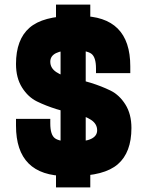

<svg xmlns="http://www.w3.org/2000/svg" viewBox="-20 -770 640 840"><path d="M225 50H375V-46L355 -105V-605L375 -646V-750H225V-644L245 -605V-90L225 -39ZM405 -200Q405 -150 300 -150Q241 -150 220.5 -165Q200 -180 200 -230V-250H50V-220Q50 0 270 0H300Q436 0 495.5 -51.5Q555 -103 555 -210Q555 -271 528.5 -313Q502 -355 463 -374Q424 -393 377.5 -407.5Q331 -422 292 -429.5Q253 -437 226.5 -454.5Q200 -472 200 -500Q200 -550 300 -550Q359 -550 379.5 -535Q400 -520 400 -470V-450H550V-480Q550 -700 330 -700H300Q168 -700 109 -648.5Q50 -597 50 -490Q50 -429 76.5 -387Q103 -345 142 -326Q181 -307 227.5 -292.5Q274 -278 313 -270.5Q352 -263 378.5 -245.5Q405 -228 405 -200Z"/></svg>

Font: Millimetre
Style: Bold
Weight: 800
Designer: Jérémy Landes
Version: Version 1.0